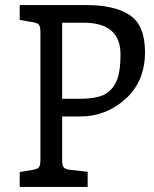

<svg xmlns="http://www.w3.org/2000/svg" viewBox="-20 -740 609 760"><path d="M226 -650V-349H295Q376 -349 408 -375Q434 -396 445.5 -430Q457 -464 457 -524Q457 -650 312 -650ZM140 -106V-614Q140 -634 134.5 -641.5Q129 -649 111 -652L58 -661V-720H321Q435 -720 494.5 -679.5Q554 -639 554 -534Q554 -418 477 -348.5Q400 -279 298 -279H226V-106Q226 -86 232 -78Q238 -70 256 -68L327 -60V0H58V-59L111 -68Q129 -71 134.5 -78.5Q140 -86 140 -106Z"/></svg>

Font: Enriqueta
Style: Regular
Weight: 400
Designer: Viviana Monsalve, Gustavo Ibarra
Foundry: Viviana Monsalve, Gustavo Ibarra
Version: Version 1.002